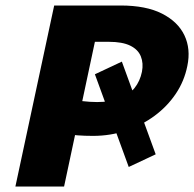

<svg xmlns="http://www.w3.org/2000/svg" viewBox="-20 -678 706 698"><path d="M318 -184Q288 -184 261.5 -186Q235 -188 204 -194L230 -317Q248 -314 278 -310.5Q308 -307 333 -307Q382 -307 416 -320.5Q450 -334 469.5 -358.5Q489 -383 496 -417Q502 -448 492 -473Q482 -498 453.5 -512Q425 -526 376 -526H325L213 0H36L177 -658H418Q511 -658 569 -628.5Q627 -599 650.5 -549.5Q674 -500 661 -438Q650 -383 619 -337Q588 -291 542 -257Q496 -223 439 -203.5Q382 -184 318 -184ZM325 -408 423 -454 546 -117 448 -71Z"/></svg>

Font: Ysabeau Infant Black
Style: Italic
Weight: 900
Italic angle: -12°
Designer: Christian Thalmann (Catharsis Fonts)
Version: Version 2.001;gftools[0.9.30]; featfreeze: ss01,ss02,lnum